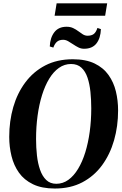

<svg xmlns="http://www.w3.org/2000/svg" viewBox="-20 -1102 718 1134"><path d="M304 11.5Q227 11.5 174.8 -13.8Q122.5 -39 92 -82Q61.5 -125 48 -180Q34.5 -235 34.5 -293.5Q34.5 -386.5 58.2 -469Q82 -551.5 129.5 -615.2Q177 -679 247.2 -715.5Q317.5 -752 410 -752Q487 -752 538.8 -727Q590.5 -702 621 -659Q651.5 -616 664.5 -562Q677.5 -508 677.5 -449.5Q677.5 -357 653.8 -273.8Q630 -190.5 583 -126.2Q536 -62 466.2 -25.2Q396.5 11.5 304 11.5ZM312.5 -16.5Q351.5 -16.5 383.8 -39.8Q416 -63 441.2 -104.8Q466.5 -146.5 483.8 -202.5Q501 -258.5 510 -324.5Q519 -390.5 519 -462Q519 -512 514.2 -558.8Q509.5 -605.5 497 -643Q484.5 -680.5 461 -702.2Q437.5 -724 399.5 -724Q360.5 -724 328 -701Q295.5 -678 270.5 -636.8Q245.5 -595.5 228.2 -540Q211 -484.5 202 -418.8Q193 -353 193 -281.5Q193 -231.5 198.2 -184Q203.5 -136.5 216.8 -98.8Q230 -61 253.2 -38.8Q276.5 -16.5 312.5 -16.5ZM476.5 -814Q458.5 -814 442.8 -822Q427 -830 412 -840.2Q397 -850.5 382.2 -858.8Q367.5 -867 353 -867Q330.5 -867 317 -855.8Q303.5 -844.5 295 -821L274 -827.5Q276 -879 300.8 -911.5Q325.5 -944 373.5 -944Q395.5 -944 412.2 -936Q429 -928 442.8 -917.5Q456.5 -907 469.5 -899Q482.5 -891 497.5 -891Q520 -891 533.5 -901Q547 -911 555.5 -937L576 -930Q574 -876.5 549.5 -845.2Q525 -814 476.5 -814ZM314.5 -1082.5H613L601 -1009H302.5Z"/></svg>

Font: Merriweather 144pt
Style: Bold Italic
Weight: 700
Italic angle: -7.8°
Version: Version 2.101